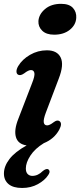

<svg xmlns="http://www.w3.org/2000/svg" viewBox="-26 -730 408 977"><path d="M249.5 -553.5Q209.5 -553.5 188.8 -573.8Q168 -594 169.5 -623Q172 -657.5 203.2 -684Q234.5 -710.5 285 -710.5Q326 -710.5 345 -689.8Q364 -669 362 -639Q360 -603 329 -578.2Q298 -553.5 249.5 -553.5ZM207.5 -157.5Q194 -121.5 196.8 -106.8Q199.5 -92 214 -92Q226.5 -92 247 -108Q265 -121.5 276 -114Q293 -103 275.5 -70Q250 -23 197 -1.5Q151.5 26.5 128.5 62Q105.5 97.5 105.5 127Q105.5 146.5 115 155.8Q124.5 165 138.5 165Q167 165 191.5 140.5Q207 128 217 130.5Q223.5 132.5 225.8 140.5Q228 148.5 218.5 162Q202 187.5 166.8 207Q131.5 226.5 86.5 226.5Q41 226.5 17.5 206.8Q-6 187 -6 153Q-6 116 22.2 79.2Q50.5 42.5 109.5 10Q65.5 3.5 55 -32.5Q44.5 -68.5 67.5 -126L136.5 -305Q152 -343.5 149 -358.5Q146 -373.5 131.5 -373.5Q118.5 -373.5 97.5 -357Q78 -343 66 -350Q58 -354.5 57.8 -366.2Q57.5 -378 66.5 -393.5Q87 -428 126.8 -451Q166.5 -474 212.5 -474Q265 -474 282.8 -437.2Q300.5 -400.5 273 -330Z"/></svg>

Font: Fraunces 9pt Soft SemiBold
Style: Italic
Weight: 600
Italic angle: -16°
Version: Version 1.000;[b76b70a41]